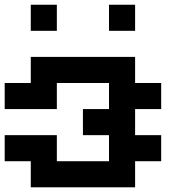

<svg xmlns="http://www.w3.org/2000/svg" viewBox="-20 -798 818 818"><path d="M0 -333.3V-444.4H111.1V-555.6H555.6V-444.4H666.7V-333.3H555.6V-222.2H666.7V-111.1H555.6V0H111.1V-111.1H0V-222.2H222.2V-111.1H444.4V-222.2H333.3V-333.3H444.4V-444.4H222.2V-333.3ZM222.2 -666.7H111.1V-777.8H222.2ZM555.6 -666.7H444.4V-777.8H555.6Z"/></svg>

Font: Pixeloid Sans
Style: Bold
Weight: 700
Monospace: yes
Designer: GGBot
Version: 0.3